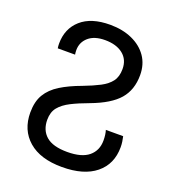

<svg xmlns="http://www.w3.org/2000/svg" viewBox="-134 -826 844 938"><g transform="rotate(20 288.0 -357.0)"><path d="M294 10Q181 10 119.5 -43.5Q58 -97 58 -188Q58 -245 80.5 -282.5Q103 -320 146.5 -347Q190 -374 253 -397Q303 -416 337.5 -434Q372 -452 390.5 -476.5Q409 -501 409 -541Q409 -590 374.5 -617.5Q340 -645 281 -645Q226 -645 195.5 -618.5Q165 -592 165 -551Q165 -545 165.5 -539Q166 -533 167 -528H77Q76 -533 75.5 -539.5Q75 -546 75 -552Q75 -630 128 -677Q181 -724 279 -724Q344 -724 394 -701.5Q444 -679 472 -638.5Q500 -598 500 -542Q500 -466 457.5 -416.5Q415 -367 316 -330Q264 -311 226.5 -292Q189 -273 168.5 -248Q148 -223 148 -183Q148 -129 183 -98.5Q218 -68 293 -68Q368 -68 404.5 -98.5Q441 -129 441 -181Q441 -212 434 -234H524Q527 -221 529 -207.5Q531 -194 531 -179Q531 -91 469 -40.5Q407 10 294 10Z"/></g></svg>

Font: Go Noto Kurrent-Regular
Style: Regular
Weight: 400
Designer: Monotype Design Team
Foundry: Monotype Imaging Inc.
Version: Version 2.012; ttfautohint (v1.8.4.7-5d5b)